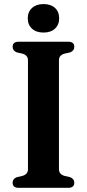

<svg xmlns="http://www.w3.org/2000/svg" viewBox="-20 -900 416 920"><path d="M262.5 -89Q262.5 -65.5 288 -57.5L316 -51Q336 -43 336 -24.5Q336 0 307 0H69.5Q40.5 0 40.5 -24.5Q40.5 -43 60.5 -51L88.5 -57.5Q114 -65.5 114 -89V-611.5Q114 -634.5 89 -642.5L60.5 -649Q40.5 -657 40.5 -675.5Q40.5 -700 69.5 -700H307Q336 -700 336 -675.5Q336 -657 316 -649L287.5 -642.5Q262.5 -634.5 262.5 -611.5ZM188.5 -744Q153.5 -744 133.2 -762.8Q113 -781.5 113 -812.5Q113 -843 133.5 -861.8Q154 -880.5 188.5 -880.5Q223.5 -880.5 243.5 -862Q263.5 -843.5 263.5 -812.5Q263.5 -781.5 243.5 -762.8Q223.5 -744 188.5 -744Z"/></svg>

Font: Fraunces 72pt Soft SemiBold
Style: Regular
Weight: 600
Version: Version 1.000;[b76b70a41]